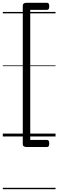

<svg xmlns="http://www.w3.org/2000/svg" viewBox="-20 -970 415 1365"><path d="M330 -925Q330 -911 326 -905.5Q322 -900 314 -900H195V25H314Q322 25 326 30.5Q330 36 330 50Q330 64 326 69.5Q322 75 314 75H169Q142 75 142 56V-931Q142 -950 169 -950H314Q322 -950 326 -944.5Q330 -939 330 -925ZM0 365H375V375H0ZM0 -20H375V0H0ZM0 -505H375V-500H0ZM0 -885H375V-875H0Z"/></svg>

Font: Playwrite GB S Guides
Style: Regular
Weight: 400
Designer: Veronika Burian, José Scaglione
Foundry: TypeTogether
Version: Version 1.003